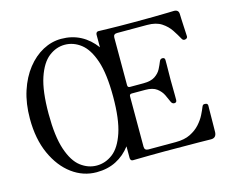

<svg xmlns="http://www.w3.org/2000/svg" viewBox="-104 -884 1248 1043"><g transform="rotate(-15 520.0 -363.0)"><path d="M318 12Q243 12 180.5 -34Q118 -80 80 -164Q42 -248 42 -362Q42 -448 64.5 -517Q87 -586 126 -635.5Q165 -685 214.5 -711.5Q264 -738 318 -738Q378 -738 426.5 -712.5Q475 -687 510 -639V-710Q510 -716 513.5 -721Q517 -726 524 -726Q532 -726 583 -724.5Q634 -723 723 -723Q783 -723 832.5 -723.5Q882 -724 913 -725Q944 -726 949 -726Q975 -726 976 -702Q976 -693 977 -673.5Q978 -654 979 -632.5Q980 -611 981 -594.5Q982 -578 982 -574Q982 -563 968 -560Q956 -558 950 -570Q937 -594 918.5 -622Q900 -650 869.5 -670Q839 -690 789 -690H620Q599 -690 599 -670V-402Q599 -389 612 -389H688Q730 -389 753 -404.5Q776 -420 787 -441.5Q798 -463 805 -481Q810 -494 822 -494Q836 -494 836 -480Q836 -473 836 -454Q836 -435 835.5 -412.5Q835 -390 835 -370Q835 -351 835.5 -327Q836 -303 836 -283.5Q836 -264 836 -256Q836 -241 822 -241Q810 -241 804 -255Q797 -272 786 -295Q775 -318 752.5 -335Q730 -352 688 -352H612Q599 -352 599 -339V-56Q599 -35 621 -35H775Q824 -35 857 -51.5Q890 -68 911.5 -92Q933 -116 945.5 -141Q958 -166 965 -184Q968 -192 973.5 -193.5Q979 -195 984 -194Q997 -193 997 -180Q997 -176 996.5 -156Q996 -136 996 -110Q996 -84 995.5 -62Q995 -40 995 -31Q993 0 964 0Q954 0 895 -1Q836 -2 702 -2Q659 -2 621 -1.5Q583 -1 557 -0.5Q531 0 524 0Q517 0 513.5 -5Q510 -10 510 -16V-82Q476 -37 428 -12.5Q380 12 318 12ZM328 -23Q377 -23 418.5 -54.5Q460 -86 485 -160.5Q510 -235 510 -362Q510 -490 485 -564Q460 -638 418.5 -670Q377 -702 328 -702Q280 -702 238.5 -670Q197 -638 172 -564Q147 -490 147 -362Q147 -235 172 -160.5Q197 -86 238.5 -54.5Q280 -23 328 -23Z"/></g></svg>

Font: TsukuhouMincho
Style: Regular
Weight: 400
Designer: Iose
Foundry: Typographish
Version: Version 1.001; ttfautohint (v1.8.3)